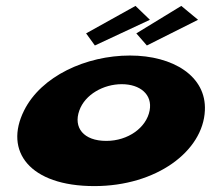

<svg xmlns="http://www.w3.org/2000/svg" viewBox="-20 -613 714 650"><path d="M438.7 -593 487.5 -546 301.2 -459 271.5 -500ZM593.7 -593 650.5 -546 477.2 -459 441.5 -500ZM61.6 -239C-7.5 -101 80.4 17 299.4 17C509.4 17 667.5 -101 673.6 -239C679.3 -355 566 -425 420 -425C271 -425 119.3 -355 61.6 -239ZM248.6 -239C267.8 -293 330.2 -328 392.2 -328C454.2 -328 496.8 -293 486.6 -239C475.7 -181 413.8 -136 339.8 -136C262.8 -136 227.7 -181 248.6 -239Z"/></svg>

Font: Hussar Milosc
Style: Obl
Weight: 700
Foundry: Cannot Into Space Fonts
Version: Version 1.02